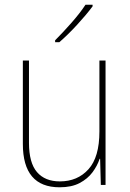

<svg xmlns="http://www.w3.org/2000/svg" viewBox="-20 -785 553 815"><path d="M428 -528V0H408L405 -111H403Q393 -81 372.5 -53.5Q352 -26 318 -8Q284 10 233 10Q77 10 77 -174V-528H103V-179Q103 -94 137 -54.5Q171 -15 234 -15Q309 -15 355.5 -66.5Q402 -118 402 -227V-528ZM373 -758Q347 -723 307.5 -680Q268 -637 232 -606H214V-614Q248 -648 284 -689Q320 -730 343 -765H373Z"/></svg>

Font: Noto Sans Thai SemCond Thin
Style: Regular
Weight: 100
Width: 4
Designer: Monotype Design Team
Foundry: Monotype Imaging Inc.
Version: Version 2.002; ttfautohint (v1.8.4.7-5d5b)